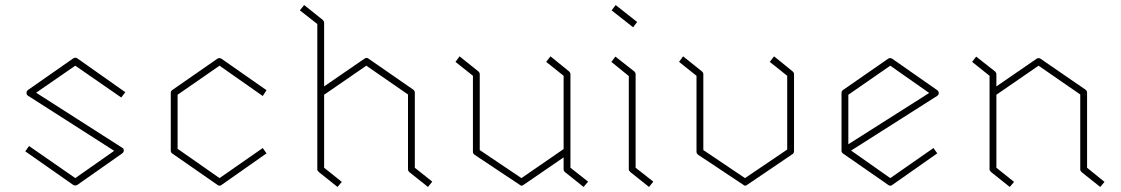

<svg xmlns="http://www.w3.org/2000/svg" viewBox="-20 -782 4438 760"><path d="M460 -396 278 -522 123 -415 464 -197Q470 -194 470 -186Q470 -180 464 -175L286 -50Q284 -48 278 -48Q272 -48 270 -50L80 -183L95 -204L278 -77L432 -185L91 -403Q85 -406 85 -414Q85 -422 91 -426L270 -551Q278 -556 286 -551L476 -417Z M1020 -402 849 -522 683 -407V-193L849 -77L1020 -196L1035 -175L857 -50Q854 -47 849 -47Q844 -47 841 -50L661 -175Q656 -179 656 -186V-414Q656 -421 661 -425L841 -550Q848 -554 856 -550L1035 -425Z M1622 -416V-118L1691 -63L1674 -42L1600 -101Q1595 -106 1595 -111V-408L1430 -522L1263 -407V-118L1333 -62L1316 -42L1242 -101Q1236 -107 1236 -111V-687L1167 -741L1184 -762L1258 -703Q1263 -698 1263 -692V-440L1423 -550Q1431 -555 1437 -551L1616 -427Q1622 -422 1622 -416Z M2238 -488V-118L2308 -63L2290 -42L2216 -101Q2211 -106 2211 -111V-159L2052 -50Q2049 -47 2044 -47Q2041 -47 2038 -50L1859 -169Q1852 -174 1852 -181V-482L1783 -537L1799 -559L1874 -499Q1879 -494 1879 -489V-188L2044 -77L2211 -192V-482L2142 -537L2159 -559L2233 -499Q2238 -494 2238 -488Z M2496 -488V-118L2566 -63L2549 -42L2475 -101Q2469 -107 2469 -111V-481L2400 -537L2416 -558L2491 -499Q2496 -494 2496 -488ZM2486 -674 2401 -741 2417 -762 2502 -695Z M3044 -559 3118 -499Q3123 -494 3123 -489V-184Q3123 -176 3117 -172L2937 -50Q2934 -47 2929 -47Q2926 -47 2923 -50L2744 -169Q2737 -174 2737 -181V-482L2668 -537L2684 -559L2759 -499Q2764 -494 2764 -489V-188L2929 -77L3096 -190V-482L3027 -537Z M3690 -425Q3696 -420 3696 -414Q3696 -406 3689 -402L3349 -186L3504 -77L3675 -196L3690 -175L3512 -50Q3509 -47 3504 -47Q3499 -47 3496 -50L3316 -175Q3311 -179 3311 -186V-414Q3311 -421 3316 -425L3496 -550Q3503 -554 3511 -550ZM3338 -211 3658 -414 3504 -522 3338 -407Z M4283 -415V-118L4352 -62L4335 -42L4261 -101Q4256 -106 4256 -111V-408L4091 -522L3924 -407V-118L3994 -62L3977 -42L3903 -101Q3897 -107 3897 -111V-482L3828 -537L3844 -558L3919 -499Q3924 -494 3924 -488V-440L4084 -550Q4091 -554 4098 -550L4277 -427Q4283 -422 4283 -415Z"/></svg>

Font: Envoyer
Style: Regular
Weight: 400
Version: Version 0.1